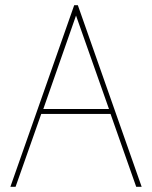

<svg xmlns="http://www.w3.org/2000/svg" viewBox="-20 -720 584 740"><path d="M526 0 280 -700H266L20 0H40L139 -281H406L505 0ZM147 -300 273 -660 400 -300Z"/></svg>

Font: Advent Pro Thin
Style: Regular
Weight: 250
Version: Version 3.000